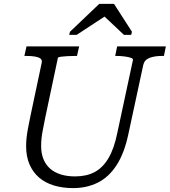

<svg xmlns="http://www.w3.org/2000/svg" viewBox="-20 -948 871 985"><path d="M212 -344Q205 -308 200 -283Q195 -258 193 -238Q191 -218 191 -199Q191 -161 203 -131.5Q215 -102 237.5 -82.5Q260 -63 292 -53Q324 -43 365 -43Q424 -43 466 -65.5Q508 -88 537 -137.5Q566 -187 582 -267L662 -640Q664 -647 651 -651.5Q638 -656 618 -658.5Q598 -661 580 -661H571L581 -710H831L821 -661H810Q773 -661 747 -651Q721 -641 715 -615L639 -262Q618 -162 578 -100.5Q538 -39 481.5 -11Q425 17 355 17Q301 17 256.5 3.5Q212 -10 180.5 -37Q149 -64 131.5 -104.5Q114 -145 114 -198Q114 -217 116 -238Q118 -259 123 -286.5Q128 -314 136 -352L194 -626Q197 -641 187 -648Q177 -655 159 -658Q141 -661 116 -661H105L116 -710H386L375 -661H366Q347 -661 326.5 -660Q306 -659 292 -657Q278 -655 277 -651ZM565 -928H489L339 -785L335 -769H373L547 -883L493 -885L616 -769H653L657 -785Z"/></svg>

Font: Roboto Serif Light
Style: Italic
Weight: 300
Italic angle: -10°
Version: Version 1.007